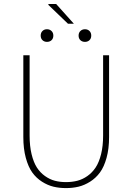

<svg xmlns="http://www.w3.org/2000/svg" viewBox="-20 -940 670 972"><path d="M98.1 -246.1V-660.2H129.9V-253.9Q129.9 -200.7 139.9 -159.4Q149.9 -118.2 166.7 -92Q183.6 -65.9 207.8 -48.8Q231.9 -31.7 257.8 -24.9Q283.7 -18.1 314 -18.1Q344.7 -18.1 371.3 -24.9Q397.9 -31.7 422.4 -48.8Q446.8 -65.9 464.1 -92Q481.4 -118.2 491.7 -159.4Q502 -200.7 502 -253.9V-660.2H532.2V-246.1Q532.2 -187 519.5 -141.1Q506.8 -95.2 486.1 -66.9Q465.3 -38.6 436.3 -20.3Q407.2 -2 377.4 5.1Q347.7 12.2 314 12.2Q280.3 12.2 250.7 5.1Q221.2 -2 192.4 -20.3Q163.6 -38.6 143.3 -66.9Q123 -95.2 110.6 -141.1Q98.1 -187 98.1 -246.1ZM217.8 -728Q204.1 -728 195.1 -736.6Q186 -745.1 186 -759.8Q186 -774.4 195.1 -783.2Q204.1 -792 217.8 -792Q231.4 -792 240.7 -783.2Q250 -774.4 250 -759.8Q250 -745.1 241 -736.6Q231.9 -728 217.8 -728ZM410.2 -728Q396 -728 387 -736.6Q377.9 -745.1 377.9 -759.8Q377.9 -774.4 387.2 -783.2Q396.5 -792 410.2 -792Q423.8 -792 432.9 -783.2Q441.9 -774.4 441.9 -759.8Q441.9 -745.1 432.9 -736.6Q423.8 -728 410.2 -728ZM324.2 -819.8 224.1 -916 226.1 -919.9H264.2L354 -819.8Z"/></svg>

Font: Source Sans 3 ExtraLight
Style: Regular
Weight: 200
Designer: Paul D. Hunt
Foundry: Adobe
Version: Version 3.052;hotconv 1.1.0;makeotfexe 2.6.0